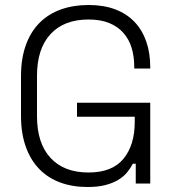

<svg xmlns="http://www.w3.org/2000/svg" viewBox="-20 -734 699 768"><path d="M330 14Q270 14 221 -4Q172 -22 137 -58Q102 -94 83 -147.5Q64 -201 64 -271V-429Q64 -499 83 -552.5Q102 -606 137.5 -642Q173 -678 223 -696Q273 -714 334 -714Q395 -714 441 -696.5Q487 -679 518 -646.5Q549 -614 565 -568Q581 -522 581 -465V-460H517V-467Q517 -508 506.5 -542.5Q496 -577 473.5 -602.5Q451 -628 416.5 -642Q382 -656 334 -656Q236 -656 182 -597.5Q128 -539 128 -431V-269Q128 -161 182 -102.5Q236 -44 334 -44Q429 -44 474 -99Q519 -154 519 -247V-267H288V-323H581V0H523V-79H511Q502 -61 488 -44Q474 -27 452 -14Q430 -1 400.5 6.5Q371 14 330 14Z"/></svg>

Font: Space Grotesk Light
Style: Regular
Weight: 300
Designer: Florian Karsten
Foundry: Florian Karsten
Version: Version 2.000